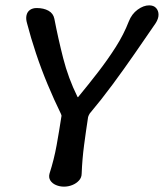

<svg xmlns="http://www.w3.org/2000/svg" viewBox="-20 -697 612 717"><path d="M219 0Q203 0 189 -6Q175 -12 168 -23Q161 -34 165 -49Q182 -102 191.5 -155Q201 -208 209 -260Q210 -264 209.5 -266.5Q209 -269 207 -273Q182 -324 158 -381.5Q134 -439 114.5 -497.5Q95 -556 81 -610Q76 -627 79 -640Q82 -653 92 -660Q102 -667 117 -667Q143 -667 161 -657Q179 -647 183 -627Q197 -554 216 -479.5Q235 -405 269 -336Q271 -332 273 -336Q311 -382 346.5 -428Q382 -474 412 -521Q442 -568 461 -617Q472 -645 494 -661Q516 -677 537 -677Q554 -677 563 -667Q572 -657 572 -642Q572 -627 561 -610Q524 -556 483.5 -497.5Q443 -439 400.5 -381.5Q358 -324 315 -273Q313 -269 311.5 -266.5Q310 -264 309 -260Q301 -208 294 -155Q287 -102 285 -49Q285 -34 275 -23Q265 -12 250 -6Q235 0 219 0Z"/></svg>

Font: Winky Sans
Style: Italic
Weight: 400
Italic angle: -8.97852°
Designer: Simon Atzbach
Foundry: typofactur
Version: Version 1.205